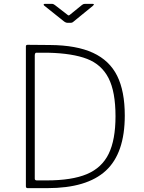

<svg xmlns="http://www.w3.org/2000/svg" viewBox="-20 -974 743 994"><path d="M239 -741Q376 -740 461.5 -700.5Q547 -661 586.5 -581.5Q626 -502 626 -376Q626 -181 528 -90.5Q430 0 225 0H123Q114 0 114 -10V-734Q114 -742 123 -742ZM160 -687V-49Q160 -40 171 -40H221Q352 -40 429.5 -72.5Q507 -105 542.5 -177.5Q578 -250 578 -372Q578 -499 542 -569.5Q506 -640 431 -669Q356 -698 230 -701H167Q164 -701 162 -697Q160 -693 160 -687ZM419 -954H460Q466 -954 466 -951Q466 -949 461 -944L363 -864Q362 -863 357.5 -859.5Q353 -856 347 -856H329Q320 -856 309 -865L210 -944Q205 -948 206 -951Q207 -954 212 -954H249Q253 -954 256.5 -952.5Q260 -951 264 -948L326 -900Q333 -894 336 -894Q338 -894 345 -900L404 -948Q411 -954 419 -954Z"/></svg>

Font: Libre Franklin Thin
Style: Regular
Weight: 250
Designer: Pablo Impallari, Rodrigo Fuenzalida
Foundry: Impallari Type
Version: Version 1.002; ttfautohint (v1.5)